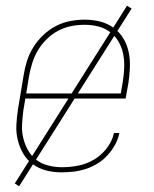

<svg xmlns="http://www.w3.org/2000/svg" viewBox="-20 -597 540 674"><path d="M196 8Q168 8 142.5 1.5Q117 -5 96 -20Q75 -35 62 -57Q49 -79 42.5 -105Q36 -131 37.5 -158.5Q39 -186 43 -213L63 -333Q67 -359 75 -384Q83 -409 97.5 -432Q112 -455 132 -474Q152 -493 176 -505.5Q200 -518 226 -523Q252 -528 277 -528Q305 -528 331 -521.5Q357 -515 378 -500Q399 -485 412.5 -463Q426 -441 431.5 -415Q437 -389 436 -361.5Q435 -334 431 -307L421 -251H69L62 -210Q59 -186 57.5 -161Q56 -136 61.5 -113Q67 -90 78.5 -69.5Q90 -49 108 -35.5Q126 -22 149.5 -16Q173 -10 197 -10Q226 -10 254.5 -15.5Q283 -21 309.5 -36.5Q336 -52 355 -77Q374 -102 380 -130H399Q395 -109 384 -89Q373 -69 357.5 -52Q342 -35 322.5 -23Q303 -11 281.5 -4Q260 3 238.5 5.5Q217 8 196 8ZM72 -269H404L411 -310Q415 -334 416 -359Q417 -384 412.5 -407Q408 -430 396.5 -450Q385 -470 367 -484Q349 -498 325.5 -504Q302 -510 277 -510Q254 -510 230.5 -505.5Q207 -501 185 -489.5Q163 -478 144.5 -460Q126 -442 113.5 -421Q101 -400 93.5 -376.5Q86 -353 82 -330ZM47 57 32 47 426 -577 442 -567Z"/></svg>

Font: Iosevka Thin Oblique
Style: Regular
Weight: 100
Italic angle: -9°
Monospace: yes
Designer: Belleve Invis
Foundry: Belleve Invis
Version: Version 32.5.0; ttfautohint (v1.8.4)